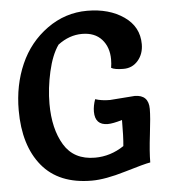

<svg xmlns="http://www.w3.org/2000/svg" viewBox="-52 -770 739 824"><g transform="rotate(-5 317.5 -358.0)"><path d="M418 -332 525 -340Q585 -340 585 -279Q585 -244 576 -170Q567 -96 567 -50Q542 -46 455.5 -20Q369 6 311 6Q169 6 96.5 -82Q24 -170 24 -322Q24 -430 63.5 -520Q103 -610 181 -666Q259 -722 353.5 -722Q448 -722 511.5 -678Q575 -634 575 -559Q575 -517 550.5 -488.5Q526 -460 488 -460Q450 -460 435 -469Q438 -487 438 -505Q438 -558 408 -591.5Q378 -625 323 -625Q268 -625 219 -588Q190 -547 174 -476Q158 -405 158 -338Q158 -230 200 -160.5Q242 -91 333 -91Q400 -91 458 -130Q462 -169 462 -242Q422 -230 400 -230Q345 -230 345 -288Q345 -313 355 -341Q382 -332 418 -332Z"/></g></svg>

Font: Salsa
Style: Regular
Weight: 400
Designer: John Vargas Beltrn
Foundry: John Vargas Beltran
Version: Version 1.002